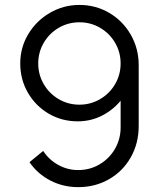

<svg xmlns="http://www.w3.org/2000/svg" viewBox="-20 -755 660 790"><path d="M307 -734.7Q374 -734.7 429.8 -701.8Q485.5 -669 518.1 -612.2Q550.7 -555.3 550.7 -486.3V-236.7Q550.7 -165.3 518.2 -107.9Q485.8 -50.5 429 -17.8Q372.2 15 301.7 15Q240 15 187.4 -12.1Q134.8 -39.2 101.3 -87.7L157.7 -134Q181 -98 219.2 -76.7Q257.5 -55.3 301.7 -55.3Q350.8 -55.3 390.9 -79.5Q431 -103.7 453.7 -143.7Q476.3 -183.8 476.3 -230V-387L494.7 -366Q462.8 -315.5 411.4 -285.6Q360 -255.7 300 -255.7Q234.3 -255.7 180.2 -287.4Q126.2 -319.2 94.7 -373.7Q63.3 -428.2 63.3 -494Q63.3 -559.5 96.4 -614.7Q129.5 -669.8 185.4 -702.2Q241.3 -734.7 307 -734.7ZM307 -663.3Q260.8 -663.3 221.8 -640.7Q182.8 -618 160.1 -579.1Q137.3 -540.2 137.3 -494Q137.3 -447.8 160 -408.8Q182.7 -369.8 221.6 -347.1Q260.5 -324.3 306.7 -324.3Q352.8 -324.3 391.8 -347.1Q430.8 -369.8 453.6 -408.8Q476.3 -447.8 476.3 -494Q476.3 -539.8 453.7 -578.8Q431 -617.7 392.1 -640.5Q353.2 -663.3 307 -663.3Z"/></svg>

Font: Hauora
Style: Regular
Weight: 400
Designer: Wayne Shih
Foundry: WCYS
Version: Version 1.001